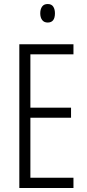

<svg xmlns="http://www.w3.org/2000/svg" viewBox="-20 -934 432 954"><path d="M345 0H76V-714H345V-664H131V-399H333V-349H131V-51H345ZM217 -914Q236 -914 244.5 -901Q253 -888 253 -868Q253 -822 217 -822Q199 -822 189.5 -834.5Q180 -847 180 -868Q180 -888 189 -901Q198 -914 217 -914Z"/></svg>

Font: Noto Sans ExtraCondensed Light
Style: Regular
Weight: 300
Width: 2
Designer: Monotype Design Team
Foundry: Monotype Imaging Inc.
Version: Version 2.013; ttfautohint (v1.8.4.7-5d5b)